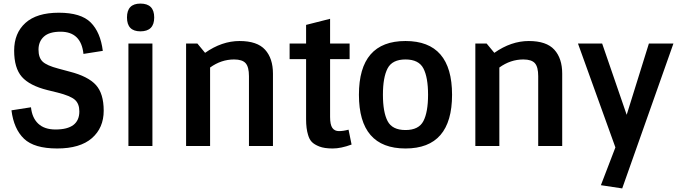

<svg xmlns="http://www.w3.org/2000/svg" viewBox="-20 -815 3785 1072"><path d="M44 -199 153 -216Q159 -157 193.5 -124.5Q228 -92 290 -92Q423 -92 423 -193Q423 -236 398 -258Q373 -280 302 -298L245 -312Q145 -337 102 -386Q59 -435 59 -532.5Q59 -630 122 -687Q185 -744 308.5 -744Q432 -744 486.5 -689.5Q541 -635 554 -531L446 -514Q433 -638 318 -638Q255 -638 225 -610.5Q195 -583 195 -538Q195 -493 218 -471Q241 -449 306 -432L369 -415Q471 -389 515 -341Q559 -293 559 -197Q559 -101 493 -43.5Q427 14 299 14Q171 14 114 -40.5Q57 -95 44 -199Z M697 -572H831V0H697ZM764 -640Q689 -640 689 -717.5Q689 -795 764 -795Q841 -795 841 -717.5Q841 -640 764 -640Z M1125 -520Q1219 -586 1317.5 -586Q1416 -586 1460 -537.5Q1504 -489 1504 -404V0H1370V-390Q1370 -441 1351.5 -462Q1333 -483 1287 -483Q1215 -483 1153 -438V0H1019V-572H1082Z M1597 -485V-572H1689V-676L1823 -710V-572H1932V-485H1823V-162Q1823 -119 1835.5 -101Q1848 -83 1872.5 -83Q1897 -83 1926 -91L1943 -8Q1884 14 1837.5 14Q1791 14 1763 3Q1735 -8 1721 -22.5Q1707 -37 1700 -62Q1689 -97 1689 -149V-485Z M2144 -139Q2170 -89 2244 -89Q2318 -89 2344 -139Q2370 -189 2370 -286Q2370 -383 2344 -433Q2318 -483 2244 -483Q2170 -483 2144 -433Q2118 -383 2118 -286Q2118 -189 2144 -139ZM2504 -286Q2504 14 2244 14Q1984 14 1984 -286Q1984 -586 2244 -586Q2504 -586 2504 -286Z M2740 -520Q2834 -586 2932.5 -586Q3031 -586 3075 -537.5Q3119 -489 3119 -404V0H2985V-390Q2985 -441 2966.5 -462Q2948 -483 2902 -483Q2830 -483 2768 -438V0H2634V-572H2697Z M3454 237 3335 219 3416 8 3207 -572H3342L3479 -174L3603 -572H3740Z"/></svg>

Font: Sintony
Style: Bold
Weight: 700
Designer: Eduardo Rodriguez Tunni
Foundry: Eduardo Rodriguez Tunni
Version: Version 1.001